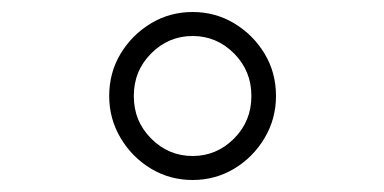

<svg xmlns="http://www.w3.org/2000/svg" viewBox="-20 -731 640 320"><path d="M301 -431Q263 -431 231.5 -450Q200 -469 181 -501Q162 -533 162 -571Q162 -610 181 -641.5Q200 -673 231.5 -692Q263 -711 301 -711Q339 -711 370.5 -692Q402 -673 421 -641.5Q440 -610 440 -571Q440 -533 421 -501Q402 -469 370.5 -450Q339 -431 301 -431ZM301 -471Q341 -471 370 -500Q399 -529 399 -571Q399 -613 370 -642Q341 -671 301 -671Q261 -671 232 -642Q203 -613 203 -571Q203 -529 232 -500Q261 -471 301 -471Z"/></svg>

Font: Red Hat Mono
Style: Regular
Weight: 300
Monospace: yes
Designer: Pentagram, MCKL
Foundry: Pentagram, MCKL
Version: Version 1.023